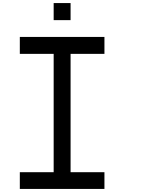

<svg xmlns="http://www.w3.org/2000/svg" viewBox="-20 -1243 929 1263"><path d="M110.4 0Q110.4 -27.3 110.4 -110.4Q166 -110.4 333 -110.4Q333 -305.7 333 -888.7Q277.3 -888.7 110.4 -888.7Q110.4 -917 110.4 -1000Q166 -1000 333 -1000Q416 -1000 667 -1000Q667 -972.7 667 -888.7Q611.3 -888.7 444.3 -888.7Q444.3 -694.3 444.3 -110.4Q500 -110.4 667 -110.4Q667 -83 667 0Q527.3 0 110.4 0ZM333 -1110.4Q333 -1138.7 333 -1222.7Q360.4 -1222.7 444.3 -1222.7Q444.3 -1194.3 444.3 -1110.4Q417 -1110.4 333 -1110.4Z"/></svg>

Font: Ingsat TST_CRD
Style: Regular
Weight: 300
Designer: Tofik Waleny
Version: 1.0